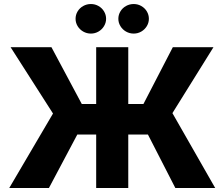

<svg xmlns="http://www.w3.org/2000/svg" viewBox="-20 -944 1127 964"><path d="M624 -421.9H700.2L847.7 -707H1051.8L845.7 -376L1060.5 0H860.4L722.7 -268.6H624V0H462.9V-268.6H368.2L225.6 0H26.4L246.1 -374L33.2 -707H238.3L390.6 -421.9H462.9V-707H624ZM359.4 -849.6Q359.4 -869.6 369.6 -886.7Q379.9 -903.8 397.7 -913.8Q415.5 -923.8 436.5 -923.8Q457 -923.8 474.6 -913.8Q492.2 -903.8 502.4 -886.7Q512.7 -869.6 512.7 -849.6Q512.7 -830.1 502.4 -813Q492.2 -795.9 474.6 -785.6Q457 -775.4 436.5 -775.4Q415.5 -775.4 397.7 -785.6Q379.9 -795.9 369.6 -813Q359.4 -830.1 359.4 -849.6ZM574.2 -849.6Q574.2 -869.6 584.5 -886.7Q594.7 -903.8 612.5 -913.8Q630.4 -923.8 651.4 -923.8Q671.9 -923.8 689.5 -913.8Q707 -903.8 717.3 -886.7Q727.5 -869.6 727.5 -849.6Q727.5 -830.1 717.3 -813Q707 -795.9 689.5 -785.6Q671.9 -775.4 651.4 -775.4Q630.4 -775.4 612.5 -785.6Q594.7 -795.9 584.5 -813Q574.2 -830.1 574.2 -849.6Z"/></svg>

Font: Pretendard JP ExtraBold
Style: Regular
Weight: 800
Designer: Base glyphs from Inter by Rasmus Andersson; Hangeul glyphs from Noto Sans CJK(Source Han Sans) by Jang Soo-young and Kan
Foundry: Kil Hyung-jin
Version: Version 1.309